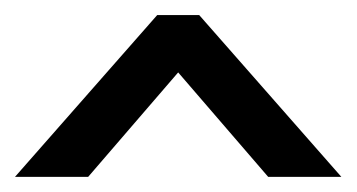

<svg xmlns="http://www.w3.org/2000/svg" viewBox="-23 -784 472 254"><path d="M-3.2 -550 185 -764.1H240.5L428.6 -550H331.8L212.7 -688.2L93.6 -550Z"/></svg>

Font: Spartan MB SemBd
Style: Regular
Weight: 600
Designer: Matt Bailey, Mirko Velimirovic
Foundry: Matt Bailey
Version: Version 1.005